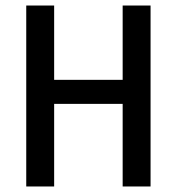

<svg xmlns="http://www.w3.org/2000/svg" viewBox="-20 -675 640 695"><path d="M75 0V-655H176V-386H424V-655H525V0H424V-299H176V0Z"/></svg>

Font: Source Code Pro Medium
Style: Regular
Weight: 500
Monospace: yes
Designer: Paul D. Hunt, Teo Tuominen
Foundry: Adobe Systems Incorporated
Version: Version 2.030;PS 1.000;hotconv 16.6.51;makeotf.lib2.5.65220